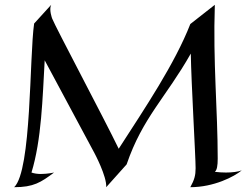

<svg xmlns="http://www.w3.org/2000/svg" viewBox="-20 -767 1030 799"><path d="M986 -58C970 -52 946 -49 920 -49C905 -49 889 -50 874 -52C883 -59 886 -78 886 -107C886 -309 866 -507 874 -747L772 -667C707 -501 585 -320 474 -148C411 -278 210 -656 197 -690C197 -690 183 -727 193 -747L122 -669C102 -531 112 -58 39 12C120 12 150 -8 205 -49C205 -49 178 -43 150 -43C136 -43 122 -45 111 -49C153 -186 157 -358 166 -516C324 -222 373 -130 373 -130C373 -130 425 -33 422 12L507 -83C573 -277 671 -362 774 -544C776 -419 794 -117 794 -67C794 -37 789 -19 772 12C870 12 955 -32 986 -58Z"/></svg>

Font: Quintessential
Style: Regular
Weight: 400
Designer: Astigmatic (AOETI)
Foundry: Astigmatic (AOETI)
Version: Version 1.000